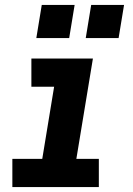

<svg xmlns="http://www.w3.org/2000/svg" viewBox="-20 -757 540 777"><path d="M30 0V-114H151L199 -406H107V-520H356L289 -114H380V0ZM460 -603H327L349 -737H482ZM260 -603H127L149 -737H282Z"/></svg>

Font: Iosevka SS04 Heavy
Style: Italic
Weight: 900
Italic angle: -9°
Monospace: yes
Designer: Belleve Invis
Foundry: Belleve Invis
Version: Version 19.0.0; ttfautohint (v1.8.4)